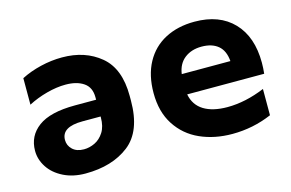

<svg xmlns="http://www.w3.org/2000/svg" viewBox="-75 -717 1360 896"><g transform="rotate(-15 604.5 -268.5)"><path d="M40 -155Q40 -227 97.5 -269.5Q155 -312 275 -312H377V-324Q377 -372 344 -394.5Q311 -417 257 -417Q214 -417 165.5 -404Q117 -391 75 -369V-497Q118 -519 170 -531.5Q222 -544 274 -544Q385 -544 459 -482.5Q533 -421 533 -289V-266Q533 -118 451.5 -55Q370 8 241 8Q181 8 135 -15Q89 -38 64.5 -75.5Q40 -113 40 -155ZM263 -103Q290 -103 316 -115.5Q342 -128 359.5 -155.5Q377 -183 377 -226V-231H290Q188 -231 188 -168Q188 -141 208 -122Q228 -103 263 -103ZM644 -272Q644 -358 677.5 -419.5Q711 -481 772 -513Q833 -545 914 -545Q1034 -545 1101.5 -474.5Q1169 -404 1169 -279Q1169 -253 1166 -226H794Q804 -173 847 -146.5Q890 -120 961 -120Q1048 -120 1142 -159V-32Q1051 7 951 7Q865 7 795.5 -24Q726 -55 685 -118Q644 -181 644 -272ZM916 -424Q867 -424 834 -398.5Q801 -373 794 -324H1029Q1025 -375 995.5 -399.5Q966 -424 916 -424Z"/></g></svg>

Font: Chess Sans
Style: Bold
Weight: 700
Designer: Wolf Bōese
Foundry: Wolf Bōese
Version: Version 7.223